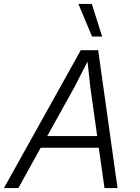

<svg xmlns="http://www.w3.org/2000/svg" viewBox="-41 -952 711 972"><path d="M456 -698 554 0H488L459 -204H165L52 0H-21L368 -698ZM451 -263 416 -513 402 -640 337 -513 198 -263ZM425 -767 356 -932H424L476 -767Z"/></svg>

Font: Azeret Mono Light
Style: Italic
Weight: 300
Italic angle: -12°
Designer: Martin Vácha
Foundry: Displaay
Version: Version 1.000; Glyphs 3.0.3, build 3074